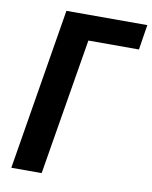

<svg xmlns="http://www.w3.org/2000/svg" viewBox="-83 -797 683 860"><g transform="rotate(10 258.5 -367.5)"><path d="M28 0 149 -735H517L499 -621H269L166 0Z"/></g></svg>

Font: Iosevka Term Curly Heavy
Style: Italic
Weight: 900
Italic angle: -9°
Designer: Belleve Invis
Foundry: Belleve Invis
Version: Version 32.3.0